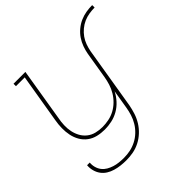

<svg xmlns="http://www.w3.org/2000/svg" viewBox="-191 -691 1065 1065"><g transform="rotate(-45 341.5 -158.5)"><path d="M209 213Q187 213 165.5 210.5Q144 208 123.5 202Q103 196 85.5 185Q68 174 56 157.5Q44 141 38.5 120Q33 99 35 78H56Q54 96 59 114.5Q64 133 75 147Q86 161 101.5 170Q117 179 134.5 184.5Q152 190 171 192Q190 194 209 194Q234 194 258.5 189Q283 184 306.5 172Q330 160 349.5 141.5Q369 123 382.5 100.5Q396 78 403.5 54Q411 30 415 5L433 -104Q420 -78 399.5 -55.5Q379 -33 353.5 -18.5Q328 -4 300 2Q272 8 245 8Q216 8 189 1.5Q162 -5 140.5 -21Q119 -37 105.5 -60.5Q92 -84 86.5 -111Q81 -138 81.5 -166.5Q82 -195 87 -223L135 -511H66V-530H159L108 -220Q103 -195 102 -169Q101 -143 106 -119Q111 -95 122.5 -74Q134 -53 153 -38Q172 -23 196.5 -17Q221 -11 246 -11Q270 -11 295 -16Q320 -21 342.5 -33Q365 -45 384 -63.5Q403 -82 416.5 -104.5Q430 -127 437.5 -151Q445 -175 449 -199L475 -356Q479 -379 487.5 -402.5Q496 -426 510 -447Q524 -468 544.5 -485Q565 -502 588 -512Q611 -522 635 -526Q659 -530 683 -530V-511Q662 -511 640 -507.5Q618 -504 597.5 -495Q577 -486 559 -471Q541 -456 528 -437.5Q515 -419 507.5 -398Q500 -377 496 -356L436 8Q431 35 422.5 61.5Q414 88 399 112.5Q384 137 362.5 157Q341 177 315.5 190Q290 203 263 208Q236 213 209 213Z"/></g></svg>

Font: Iosevka Slab Thin Extended
Style: Italic
Weight: 100
Width: 7
Italic angle: -9°
Monospace: yes
Designer: Belleve Invis
Foundry: Belleve Invis
Version: Version 11.1.0; ttfautohint (v1.8.3)